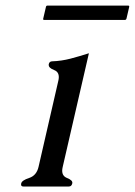

<svg xmlns="http://www.w3.org/2000/svg" viewBox="-20 -678 490 698"><path d="M152.8 -657.7H445.8Q450.7 -657.7 449.7 -652.8L439.9 -610.8Q438.5 -605.5 433.6 -605.5H140.6Q135.7 -605.5 137.2 -610.8L147 -652.8Q147.9 -657.7 152.8 -657.7ZM208 -71.3Q206.1 -63.5 206.1 -57.6Q206.1 -38.1 223.1 -31.2Q245.6 -22.5 242.7 -11.2Q240.2 0 230.5 0H64.9Q56.6 0 56.6 -7.3Q56.6 -9.3 57.1 -11.2Q59.6 -22.5 86.4 -31.2Q112.8 -40 120.1 -71.3L191.9 -383.8Q193.8 -391.1 193.8 -397.5Q193.8 -417 176.8 -423.3Q156.7 -431.2 157.2 -441.9Q157.2 -443.4 157.2 -444.8Q159.7 -455.1 169.9 -455.1Q202.6 -456.1 236.3 -464.8Q269.5 -473.6 303.2 -484.4Z"/></svg>

Font: Caudex
Style: Italic
Weight: 400
Italic angle: -13°
Version: Version 1.04